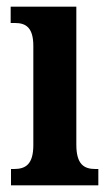

<svg xmlns="http://www.w3.org/2000/svg" viewBox="-20 -556 330 576"><path d="M13 0H275V-49H266C232 -49 209 -63 209 -122V-536H12V-487H25C58 -487 80 -473 80 -418V-121C80 -63 57 -49 22 -49H13Z"/></svg>

Font: Noto Serif Tamil ExtraCondensed
Style: Bold Italic
Weight: 700
Width: 2
Italic angle: -12°
Designer: Indian Type Foundry, Tom Grace, and the Monotype Design Team
Foundry: Monotype Imaging Inc.
Version: Version 2.003